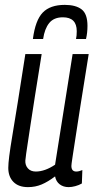

<svg xmlns="http://www.w3.org/2000/svg" viewBox="-20 -758 392 788"><path d="M95 10Q56 10 35 -11.5Q14 -33 14 -69Q14 -86 18 -118Q22 -150 31 -203.5Q40 -257 53 -338.5Q66 -420 84 -536H151Q134 -432 123 -361Q112 -290 105 -244.5Q98 -199 94 -171.5Q90 -144 87.5 -128Q85 -112 84 -99Q83 -80 94.5 -67Q106 -54 127 -54Q164 -54 206 -82L278 -536H344Q323 -407 310 -323Q297 -239 289.5 -190.5Q282 -142 278.5 -119Q275 -96 274 -88Q273 -80 273 -77Q273 -54 293 -54Q304 -54 318 -60L316 -5Q304 2 289 6Q274 10 262 10Q240 10 225 -1.5Q210 -13 206 -34Q177 -12 151 -1Q125 10 95 10ZM246 -738Q291 -738 315 -719.5Q339 -701 339 -652Q339 -623 333 -598H292Q295 -611 295 -630Q295 -687 238 -687Q201 -687 182 -663.5Q163 -640 157 -598H115Q125 -675 155.5 -706.5Q186 -738 246 -738Z"/></svg>

Font: Georama Condensed
Style: Italic
Weight: 400
Width: 3
Italic angle: -9°
Designer: Jean-Baptiste Levee
Foundry: Production Type
Version: Version 1.000